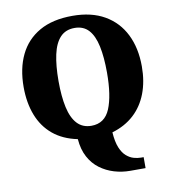

<svg xmlns="http://www.w3.org/2000/svg" viewBox="-101 -812 1021 1139"><g transform="rotate(-10 410.0 -242.5)"><path d="M590 240Q541 240 494.5 226Q448 212 409.5 183.5Q371 155 346.5 109.5Q322 64 317 1Q229 -17 170.5 -65.5Q112 -114 83 -189Q54 -264 54 -359Q54 -470 93.5 -552Q133 -634 212.5 -679.5Q292 -725 412 -725Q526 -725 605 -679.5Q684 -634 725 -551.5Q766 -469 766 -358Q766 -268 738.5 -196Q711 -124 657.5 -75Q604 -26 526 -3Q530 55 544.5 90Q559 125 580 143Q601 161 623.5 167.5Q646 174 667 174H683V240ZM411 -63Q491 -63 523.5 -141Q556 -219 556 -358Q556 -451 542 -517Q528 -583 496.5 -617.5Q465 -652 412 -652Q358 -652 325.5 -617.5Q293 -583 278.5 -517Q264 -451 264 -358Q264 -265 278.5 -199Q293 -133 325.5 -98Q358 -63 411 -63Z"/></g></svg>

Font: Noto Serif Armenian Black
Style: Regular
Weight: 900
Version: Version 2.007